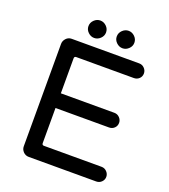

<svg xmlns="http://www.w3.org/2000/svg" viewBox="-149 -966 921 1045"><g transform="rotate(20 311.5 -443.5)"><path d="M252 -758Q232 -758 216.5 -773Q201 -788 201 -808Q201 -829 216.5 -844Q232 -859 252 -859Q272 -859 287.5 -844Q303 -829 303 -808Q303 -788 287.5 -773Q272 -758 252 -758ZM416 -758Q396 -758 380.5 -773Q365 -788 365 -808Q365 -829 380.5 -844Q396 -859 416 -859Q436 -859 451.5 -844Q467 -829 467 -808Q467 -788 451.5 -773Q436 -758 416 -758ZM139 -28Q120 -28 107 -41.5Q94 -55 94 -73V-666Q94 -684 107 -698Q120 -712 139 -712H530Q548 -712 560.5 -699Q573 -686 573 -669Q573 -651 560.5 -639Q548 -627 530 -627H196Q185 -627 185 -615V-413H495Q513 -413 525.5 -400Q538 -387 538 -370Q538 -352 525.5 -340Q513 -328 495 -328H185V-125Q185 -113 196 -113H530Q548 -113 560.5 -100Q573 -87 573 -70Q573 -53 560.5 -40.5Q548 -28 530 -28Z"/></g></svg>

Font: Huninn
Style: Regular
Weight: 400
Designer: justfont
Foundry: justfont
Version: Version 1.003